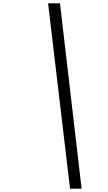

<svg xmlns="http://www.w3.org/2000/svg" viewBox="-20 -960 643 1146"><path d="M398 166 267 -940H338L467 166Z"/></svg>

Font: Fz Poppins Light
Style: Italic
Weight: 300
Italic angle: -10°
Designer: Ninad Kale (Devanagari), Jonny Pinhorn (Latin)
Foundry: Indian Type Foundry
Version: Vit hóa bi Vntype.Com & FontZin.Com